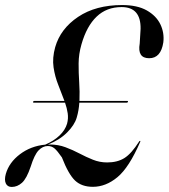

<svg xmlns="http://www.w3.org/2000/svg" viewBox="-54 -730 668 760"><path d="M-31 -41.5Q-18 -87 25 -119.5Q68 -152 125 -157.5Q159 -172 181.5 -193.5Q204 -215 211.5 -240.5Q217 -261 214 -281.5Q211 -302 203.5 -323.5H80.5Q76 -323.5 77 -327Q78 -330.5 82.5 -330.5H201Q190 -360.5 176.8 -393.5Q163.5 -426.5 158 -463.5Q152.5 -500.5 164.5 -543.5Q185.5 -616.5 255.2 -663.2Q325 -710 429.5 -710Q489.5 -710 527 -688.8Q564.5 -667.5 580.8 -633.8Q597 -600 592.5 -562.5Q583 -499.5 536.5 -499.5Q489 -499.5 499 -557.5L502.5 -615.5Q504 -702 427.5 -702Q368 -702 328.5 -664.2Q289 -626.5 268.5 -554.5Q257.5 -516.5 257.2 -479Q257 -441.5 259.5 -404.2Q262 -367 260.5 -330.5H449.5Q453.5 -330.5 452.5 -327Q451.5 -323.5 447.5 -323.5H260Q259 -308.5 256.5 -293.8Q254 -279 249.5 -264Q241 -235 211.5 -205.5Q182 -176 136 -158Q140 -158 143.5 -158Q176.5 -158 205.2 -147.2Q234 -136.5 260.5 -122.5Q287 -108.5 313.8 -97.8Q340.5 -87 370 -87Q410.5 -87 438.2 -104.2Q466 -121.5 496.5 -169.5Q498 -172.5 500.5 -172.5Q502.5 -172 501 -168.5Q457 -67 411 -28.8Q365 9.5 313.5 9.5Q269.5 9.5 243.2 -15.2Q217 -40 191 -107Q173 -133 161.8 -142.5Q150.5 -152 135.5 -152Q115 -152 98.5 -134.5Q82 -117 67.5 -70.5Q51.5 -23 33 -6.5Q14.5 10 -7.5 10Q-24.5 10 -31 -4Q-37.5 -18 -31 -41.5Z"/></svg>

Font: Fraunces 144pt S000
Style: Italic
Weight: 400
Italic angle: -16°
Version: Version 1.000; ttfautohint (v1.8.3)